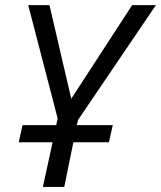

<svg xmlns="http://www.w3.org/2000/svg" viewBox="-20 -734 632 754"><path d="M186.5 -175.3H53.7L68.4 -242.7H200.7L206.5 -268.6L90.8 -713.9H174.3L259.8 -346.2L499 -713.9H592.3L286.6 -263.2L281.7 -242.7H422.9L407.7 -175.3H268.1L232.4 0H148.4Z"/></svg>

Font: Viking Open Sans
Style: Italic
Weight: 400
Italic angle: -12°
Foundry: Ascender Corporation
Version: Version 2.000